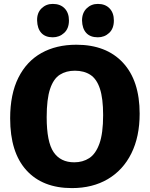

<svg xmlns="http://www.w3.org/2000/svg" viewBox="-20 -950 766 983"><path d="M348 13Q198 13 115 -78.5Q32 -170 32 -344Q32 -468 74 -552Q116 -636 192 -678.5Q268 -721 371 -721Q524 -721 609.5 -629Q695 -537 695 -368Q695 -250 652.5 -164.5Q610 -79 532 -33Q454 13 348 13ZM360 -119Q404 -119 437 -140.5Q470 -162 489 -214.5Q508 -267 508 -361Q508 -446 491.5 -496Q475 -546 442.5 -567Q410 -588 363 -588Q319 -588 286.5 -567.5Q254 -547 236.5 -495Q219 -443 219 -350Q219 -223 254.5 -171Q290 -119 360 -119ZM481 -759Q442 -759 421.5 -781.5Q401 -804 400 -845Q400 -884 423.5 -907Q447 -930 481 -930Q519 -930 541 -907Q563 -884 563 -845Q563 -804 539 -781.5Q515 -759 481 -759ZM250 -759Q212 -759 191.5 -781.5Q171 -804 170 -845Q169 -884 192.5 -907Q216 -930 250 -930Q289 -930 311 -907Q333 -884 333 -845Q333 -804 308.5 -781.5Q284 -759 250 -759Z"/></svg>

Font: Bitter ExtraBold
Style: Regular
Weight: 800
Designer: Sol Matas, and Bitter project Authors
Foundry: Sol Matas
Version: Version 2.001